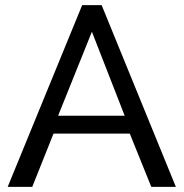

<svg xmlns="http://www.w3.org/2000/svg" viewBox="-20 -730 717 750"><path d="M301 -710H377L667 0H571L487 -208H189L106 0H10ZM467 -278 339 -606 207 -278Z"/></svg>

Font: Boldmen Medium
Style: Regular
Weight: 400
Designer: Matt McInerney, Pablo Impallari, Rodrigo Fuenzalida
Foundry: LIVING CONCEPT
Version: Version 1.000